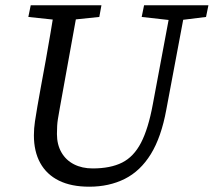

<svg xmlns="http://www.w3.org/2000/svg" viewBox="-20 -690 807 725"><path d="M209 -613 87 -626 96 -670H363L355 -626L230 -613ZM317 15Q249 15 202.5 -8Q156 -31 132 -74.5Q108 -118 108 -179Q108 -205 112 -231.5Q116 -258 121 -287L134 -360Q144 -412 153 -463.5Q162 -515 171 -567Q180 -619 188 -670H276L206 -283Q202 -261 198.5 -239.5Q195 -218 195 -184Q195 -144 212 -114.5Q229 -85 259.5 -69.5Q290 -54 330 -54Q397 -54 441 -76Q485 -98 512.5 -151Q540 -204 557 -296L627 -670H682L608 -276Q589 -172 549.5 -108Q510 -44 451 -14.5Q392 15 317 15ZM631 -613 515 -626 524 -670H767L758 -626L653 -613Z"/></svg>

Font: Source Serif 4 18pt
Style: Italic
Weight: 400
Italic angle: -12°
Designer: Frank Grießhammer
Foundry: Adobe Systems Incorporated
Version: Version 4.004;hotconv 1.0.116;makeotfexe 2.5.65601